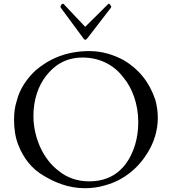

<svg xmlns="http://www.w3.org/2000/svg" viewBox="-20 -978 904 1011"><path d="M427 13C464 13 500 8 533 -2C636 -30 712 -97 761 -180C789 -227 811 -288 811 -358C811 -391 806 -422 798 -452C766 -547 710 -615 630 -662C581 -688 521 -709 450 -709C326 -709 234 -665 166 -606C123 -565 84 -512 68 -446C58 -416 54 -383 54 -349C54 -298 61 -253 76 -216C103 -145 148 -89 208 -54C267 -18 340 13 427 13ZM156 -367C156 -454 182 -527 223 -579C264 -631 322 -675 415 -675C513 -675 586 -629 630 -570C676 -515 708 -431 708 -335C708 -295 703 -256 692 -218C660 -112 589 -23 450 -23C384 -23 330 -45 292 -76C249 -107 213 -155 191 -205C171 -250 156 -306 156 -367ZM557 -956C556 -958 555 -958 554 -958C553 -959 551 -958 550 -957L439 -847C438 -846 430 -837 429 -837C428 -837 420 -846 419 -847L315 -957C314 -957 314 -957 312 -958H310C309 -958 307 -958 306 -956C305 -956 304 -954 302 -952C302 -950 300 -948 300 -946C298 -945 298 -944 298 -943C298 -942 299 -939 301 -936L417 -779C418 -776 426 -768 429 -768C432 -768 440 -776 442 -779L563 -936C565 -939 566 -942 566 -943C566 -944 566 -945 564 -946C564 -948 559 -956 557 -956Z"/></svg>

Font: fbb
Style: Regular
Weight: 400
Designer: David J. Perry, Michael Sharpe
Version: Version 1.045